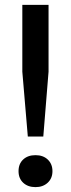

<svg xmlns="http://www.w3.org/2000/svg" viewBox="-20 -760 290 787"><path d="M94 -200.5 71.5 -466V-740H179V-466L157.5 -200.5ZM125.5 7Q94.5 7 75.2 -10.8Q56 -28.5 56 -58.5Q56 -88.5 75 -106.2Q94 -124 125.5 -124Q157 -124 176 -105.8Q195 -87.5 195 -58.5Q195 -29 175.5 -11Q156 7 125.5 7Z"/></svg>

Font: Encode Sans SmCnd Md
Style: Regular
Weight: 500
Width: 4
Designer: Multiple Designers
Foundry: Impallari Type
Version: Version 3.002; ttfautohint (v1.8.3) -l 8 -r 50 -G 200 -x 14 